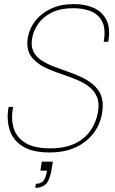

<svg xmlns="http://www.w3.org/2000/svg" viewBox="-20 -732 559 937"><path d="M221 12Q138 12 90.5 -18Q43 -48 27 -98.5Q11 -149 22 -210H44Q33 -155 46 -109Q59 -63 102.5 -35.5Q146 -8 224 -8Q295 -8 343.5 -30.5Q392 -53 420.5 -93.5Q449 -134 458 -184Q466 -228 453.5 -258Q441 -288 415.5 -308Q390 -328 356.5 -342Q323 -356 287.5 -368Q252 -380 220 -393Q165 -416 135.5 -452Q106 -488 116 -550Q124 -594 152.5 -630.5Q181 -667 228.5 -689.5Q276 -712 341 -712Q397 -712 438.5 -693Q480 -674 500 -633.5Q520 -593 508 -528H486Q497 -589 479.5 -625Q462 -661 424.5 -676.5Q387 -692 337 -692Q276 -692 234 -671.5Q192 -651 168 -618Q144 -585 137 -546Q130 -507 143 -481Q156 -455 182.5 -437.5Q209 -420 243 -407Q277 -394 313.5 -381.5Q350 -369 383 -353Q407 -341 427 -325.5Q447 -310 461 -289.5Q475 -269 479.5 -242Q484 -215 478 -179Q469 -125 436.5 -82Q404 -39 350.5 -13.5Q297 12 221 12ZM152 185 155 165Q181 165 192 150Q203 135 207 113L209 101H177L184 57H238Q236 70 234 80.5Q232 91 230 105Q220 155 199.5 170Q179 185 152 185Z"/></svg>

Font: DM Sans 36pt Thin
Style: Italic
Weight: 250
Italic angle: -10°
Designer: Colophon Foundry, Jonny Pinhorn
Foundry: Colophon Foundry
Version: Version 4.004;gftools[0.9.30]